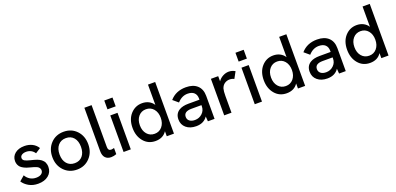

<svg xmlns="http://www.w3.org/2000/svg" viewBox="5 -1562 5020 2435"><g transform="rotate(-20 2515.5 -344.0)"><path d="M234 8.5Q162 8.5 109 -22Q56 -52.5 27.5 -97L95 -155Q115 -118 151 -95Q187 -72 235 -72Q279 -72 304.5 -90Q330 -108 330 -138.5Q330 -153 323.2 -164.5Q316.5 -176 308 -183.2Q299.5 -190.5 281.5 -197.8Q263.5 -205 251.5 -208.5Q239.5 -212 215 -218.5Q186.5 -226 166.5 -232.5Q146.5 -239 123.5 -251Q100.5 -263 86.2 -277Q72 -291 62.5 -312.5Q53 -334 53 -360.5Q53 -424 101.2 -462.8Q149.5 -501.5 228 -501.5Q287 -501.5 333.8 -477.8Q380.5 -454 407.5 -409.5L338 -364Q320 -393 290.5 -409Q261 -425 225 -425Q189.5 -425 166.5 -410.2Q143.5 -395.5 143.5 -370Q143.5 -345.5 166.2 -331.8Q189 -318 243 -305Q261.5 -300.5 271.2 -298Q281 -295.5 299 -290.2Q317 -285 327.2 -280.8Q337.5 -276.5 352.8 -269Q368 -261.5 377 -253.8Q386 -246 396.5 -235Q407 -224 412.8 -211.8Q418.5 -199.5 422.2 -183.5Q426 -167.5 426 -149Q426 -78 373.2 -34.8Q320.5 8.5 234 8.5Z M758 8.5Q652.5 8.5 583.8 -63.5Q515 -135.5 515 -247Q515 -358 583.2 -429.8Q651.5 -501.5 758 -501.5Q863.5 -501.5 931.5 -429.8Q999.5 -358 999.5 -247Q999.5 -136 931 -63.8Q862.5 8.5 758 8.5ZM758 -78Q824.5 -78 863 -123.5Q901.5 -169 901.5 -247Q901.5 -325 863 -370.5Q824.5 -416 758 -416Q691 -416 651.8 -370.2Q612.5 -324.5 612.5 -247Q612.5 -169.5 651.8 -123.8Q691 -78 758 -78Z M1217.5 8.5Q1168.5 8.5 1139.8 -21.5Q1111 -51.5 1111 -112V-697H1208.5V-131Q1208.5 -81.5 1249.5 -81.5Q1265 -81.5 1290 -89V-6Q1254.5 8.5 1217.5 8.5Z M1386.5 0V-493H1484V0ZM1379.5 -578V-697H1490.5V-578Z M1817 8.5Q1719 8.5 1658.2 -64Q1597.5 -136.5 1597.5 -247Q1597.5 -362 1660.5 -431.8Q1723.5 -501.5 1817 -501.5Q1866.5 -501.5 1906 -481Q1945.5 -460.5 1969.5 -423V-697H2066.5V0H1969.5V-68Q1919.5 8.5 1817 8.5ZM1696 -247Q1696 -173 1735.2 -127.2Q1774.5 -81.5 1837.5 -81.5Q1900 -81.5 1939 -127.5Q1978 -173.5 1978 -247Q1978 -320.5 1939 -366.5Q1900 -412.5 1837.5 -412.5Q1774.5 -412.5 1735.2 -366.5Q1696 -320.5 1696 -247Z M2524.5 0 2519.5 -66.5Q2469.5 8.5 2366.5 8.5Q2283 8.5 2232 -34.8Q2181 -78 2181 -149Q2181 -227.5 2242 -265Q2289 -294 2368.5 -294H2517.5V-310Q2517.5 -361 2487.5 -389Q2457.5 -417 2400.5 -417Q2322 -417 2262 -349L2191.5 -408.5Q2271.5 -501.5 2407.5 -501.5Q2505.5 -501.5 2560 -451.2Q2614.5 -401 2614.5 -310V0ZM2377.5 -71Q2435.5 -71 2476.5 -109.8Q2517.5 -148.5 2517.5 -206V-220.5H2382.5Q2331.5 -220.5 2304.5 -202Q2279 -183.5 2279 -148Q2279 -112.5 2305.5 -91.8Q2332 -71 2377.5 -71Z M2744.5 0V-493H2843V-423.5Q2867 -459.5 2906.5 -480.5Q2946 -501.5 2985.5 -501.5Q3030.5 -501.5 3071.5 -477.5L3023.5 -389.5Q2996 -404.5 2963 -404.5Q2926 -404.5 2895.8 -384.2Q2865.5 -364 2852 -323Q2843 -291.5 2843 -224.5V0Z M3157 0V-493H3254.5V0ZM3150 -578V-697H3261V-578Z M3587.5 8.5Q3489.5 8.5 3428.8 -64Q3368 -136.5 3368 -247Q3368 -362 3431 -431.8Q3494 -501.5 3587.5 -501.5Q3637 -501.5 3676.5 -481Q3716 -460.5 3740 -423V-697H3837V0H3740V-68Q3690 8.5 3587.5 8.5ZM3466.5 -247Q3466.5 -173 3505.8 -127.2Q3545 -81.5 3608 -81.5Q3670.5 -81.5 3709.5 -127.5Q3748.5 -173.5 3748.5 -247Q3748.5 -320.5 3709.5 -366.5Q3670.5 -412.5 3608 -412.5Q3545 -412.5 3505.8 -366.5Q3466.5 -320.5 3466.5 -247Z M4295 0 4290 -66.5Q4240 8.5 4137 8.5Q4053.5 8.5 4002.5 -34.8Q3951.5 -78 3951.5 -149Q3951.5 -227.5 4012.5 -265Q4059.5 -294 4139 -294H4288V-310Q4288 -361 4258 -389Q4228 -417 4171 -417Q4092.5 -417 4032.5 -349L3962 -408.5Q4042 -501.5 4178 -501.5Q4276 -501.5 4330.5 -451.2Q4385 -401 4385 -310V0ZM4148 -71Q4206 -71 4247 -109.8Q4288 -148.5 4288 -206V-220.5H4153Q4102 -220.5 4075 -202Q4049.5 -183.5 4049.5 -148Q4049.5 -112.5 4076 -91.8Q4102.5 -71 4148 -71Z M4713 8.5Q4615 8.5 4554.2 -64Q4493.5 -136.5 4493.5 -247Q4493.5 -362 4556.5 -431.8Q4619.5 -501.5 4713 -501.5Q4762.5 -501.5 4802 -481Q4841.5 -460.5 4865.5 -423V-697H4962.5V0H4865.5V-68Q4815.5 8.5 4713 8.5ZM4592 -247Q4592 -173 4631.2 -127.2Q4670.5 -81.5 4733.5 -81.5Q4796 -81.5 4835 -127.5Q4874 -173.5 4874 -247Q4874 -320.5 4835 -366.5Q4796 -412.5 4733.5 -412.5Q4670.5 -412.5 4631.2 -366.5Q4592 -320.5 4592 -247Z"/></g></svg>

Font: HK Grotesk Medium
Style: Regular
Weight: 500
Designer: Alfredo Marco Pradil
Foundry: Hanken Design Co.
Version: Version 3.001;FEAKit 1.0